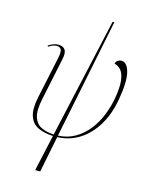

<svg xmlns="http://www.w3.org/2000/svg" viewBox="-143 -848 908 1176"><g transform="rotate(15 310.5 -260.0)"><path d="M198 240 249 10Q194 8 154.5 -10.5Q115 -29 99.5 -73Q84 -117 100 -194L157 -462Q165 -502 157 -515.5Q149 -529 130 -529Q119 -529 107.5 -525.5Q96 -522 78 -510L75 -517Q108 -539 136 -539Q201 -539 184 -462L128 -194Q111 -116 124.5 -75Q138 -34 172 -18Q206 -2 251 0L421 -760H432L278 0Q339 -3 386.5 -31Q434 -59 468.5 -103Q503 -147 524.5 -200.5Q546 -254 556 -308Q569 -382 564 -425Q559 -468 541.5 -489Q524 -510 498 -516Q504 -533 515.5 -538.5Q527 -544 535 -544Q572 -544 587 -486Q602 -428 581 -309Q564 -214 521.5 -143.5Q479 -73 416.5 -33Q354 7 276 10L230 240Z"/></g></svg>

Font: Noto Serif Display SemiCondensed Thin
Style: Italic
Weight: 100
Width: 4
Italic angle: -12°
Designer: Monotype Design Team
Foundry: Monotype Imaging Inc.
Version: Version 2.009